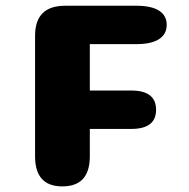

<svg xmlns="http://www.w3.org/2000/svg" viewBox="-20 -639 659 668"><path d="M560 -552.5Q560 -520 533.2 -502.8Q506.5 -485.5 455 -485.5H292.5V-324H437Q523 -324 523 -257Q523 -190.5 437 -190.5H292.5V-95Q292.5 9.5 197 9.5Q102 9.5 102 -95V-514.5Q102 -619 206.5 -619H455Q506.5 -619 533.2 -602Q560 -585 560 -552.5Z"/></svg>

Font: Sono ExtraLight Monospace ExtraBold
Style: Regular
Weight: 800
Version: Version 2.112